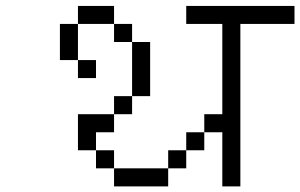

<svg xmlns="http://www.w3.org/2000/svg" viewBox="-20 -708 1040 665"><path d="M312.5 -437.5V-500H250V-437.5ZM1000 -625V-687.5H625V-625H750V-312.5H687.5V-250H625V-187.5H562.5V-125H375V-62.5H562.5V-125H625V-187.5H687.5V-250H750V-62.5H812.5V-625ZM375 -125V-187.5H312.5V-125ZM312.5 -187.5V-250H375V-312.5H250Q250 -312.5 250 -187.5ZM375 -312.5H437.5V-375H375ZM437.5 -375H500V-562.5H437.5ZM250 -500Q250 -500 250 -625H187.5Q187.5 -625 187.5 -500ZM437.5 -562.5V-625H375V-562.5ZM250 -625H375V-687.5H250Z"/></svg>

Font: Unifont
Style: Regular
Weight: 500
Version: Version 15.1.04